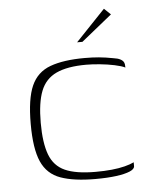

<svg xmlns="http://www.w3.org/2000/svg" viewBox="-46 -604 508 648"><g transform="rotate(-5 208.5 -280.0)"><path d="M251 5Q179 5 134 -11Q89 -27 69.5 -71Q50 -115 50 -199Q50 -284 69.5 -328Q89 -372 134 -388.5Q179 -405 251 -405Q277 -405 299 -403Q321 -401 347 -396Q362 -394 370.5 -389.5Q379 -385 382 -379Q385 -373 385 -361Q373 -367 349.5 -372Q326 -377 300 -379.5Q274 -382 254 -382Q190 -382 152.5 -364.5Q115 -347 99.5 -307.5Q84 -268 84 -200Q84 -132 99 -92Q114 -52 151 -35.5Q188 -19 254 -19Q284 -19 309 -21.5Q334 -24 353.5 -29Q373 -34 385 -40V-27Q385 -17 368.5 -10Q352 -3 322.5 1Q293 5 251 5ZM230 -460 330 -565 352 -544 248 -460Z"/></g></svg>

Font: Genos Thin ExtraLight
Style: Regular
Weight: 250
Version: Version 1.010